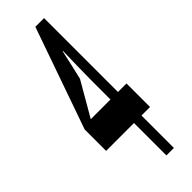

<svg xmlns="http://www.w3.org/2000/svg" viewBox="-251 -762 779 779"><g transform="rotate(-45 138.5 -372.5)"><path d="M170 -430V-321H57L142 -468C152 -510 162 -553 171 -596H173C172 -548 170 -477 170 -430ZM10 -186H170V0H213V-186H262V-321H213V-745H163L10 -309Z"/></g></svg>

Font: 寒蝉无机体 CompactMedium
Style: Regular
Weight: 500
Width: 3
Designer: ChillTanhei {Warren2060}; 
Source Han Sans {Ryoko NISHIZUKA 西塚涼子 (kana, bopomofo & ideographs); Paul D. Hunt (Latin, Gre
Foundry: ChillType&Adobe
Version: Version 1.000;Glyphs 3.1.1 (3135)